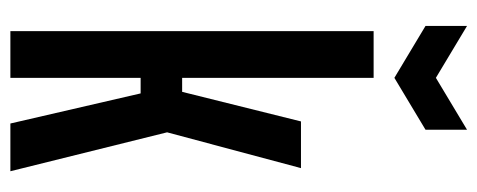

<svg xmlns="http://www.w3.org/2000/svg" viewBox="-295 -625 920 370"><g transform="rotate(90 165.0 -440.0)"><path d="M40 0V-700H130V-331H157L214 -560H304L235 -302L310 0H218L160 -251H130V0ZM230 -880V-800L130 -740L30 -800V-880L130 -820Z"/></g></svg>

Font: Tektur Condensed
Style: Regular
Weight: 400
Width: 3
Designer: Adam Jagosz
Foundry: Adam Jagosz
Version: Version 1.005;gftools[0.9.30]